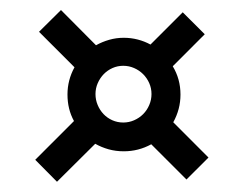

<svg xmlns="http://www.w3.org/2000/svg" viewBox="-20 -544 476 375"><path d="M275.9 -360.4Q275.9 -371.6 271.5 -381.6Q267.1 -391.6 259.5 -399.2Q252 -406.7 241.9 -411.1Q231.9 -415.5 220.7 -415.5Q209.5 -415.5 199.7 -411.1Q189.9 -406.7 182.6 -399.2Q175.3 -391.6 170.9 -381.6Q166.5 -371.6 166.5 -360.4Q166.5 -349.1 170.7 -339.1Q174.8 -329.1 182.1 -321.3Q189.5 -313.5 199.5 -309.1Q209.5 -304.7 220.7 -304.7Q231.9 -304.7 241.9 -309.1Q252 -313.5 259.5 -321Q267.1 -328.6 271.5 -338.9Q275.9 -349.1 275.9 -360.4ZM344.2 -193.4 275.4 -262.2Q250.5 -248.5 221.7 -248.5Q206.1 -248.5 192.1 -252.4Q178.2 -256.3 166 -263.2L91.3 -189L48.8 -231.9L124.5 -307.6Q111.8 -330.6 111.8 -359.4Q111.8 -387.7 125.5 -412.6L56.2 -481.9L99.1 -524.4L167.5 -455.6Q179.7 -462.4 193.4 -466.3Q207 -470.2 221.7 -470.2Q235.8 -470.2 249 -466.8Q262.2 -463.4 273.9 -457L336.9 -520L379.9 -477.1L317.4 -414.6Q332.5 -389.6 332.5 -359.4Q332.5 -344.7 328.9 -331.1Q325.2 -317.4 318.4 -305.2L387.2 -236.3Z"/></svg>

Font: Aclonica
Style: Regular
Weight: 400
Designer: Astigmatic (AOETI)
Foundry: Astigmatic (AOETI)
Version: Version 1.000